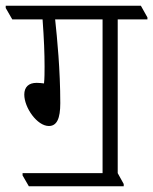

<svg xmlns="http://www.w3.org/2000/svg" viewBox="-50 -643 536 672"><path d="M51 9H383V1L362 -37V-575H466V-582L443 -623H-30V-615L-7 -575H99C104 -507 106 -456 106 -410C106 -393 106 -367 104 -351C96 -352 87 -353 78 -353C50 -353 35 -338 35 -312C35 -266 80 -202 121 -202C149 -202 161 -228 161 -282C161 -398 150 -509 143 -575H309V-37H29V-29Z"/></svg>

Font: Noto Serif Devanagari Condensed Light
Style: Regular
Weight: 300
Width: 3
Designer: Universal Thirst, Indian Type Foundry and the Monotype Design Team
Foundry: Monotype Imaging Inc.
Version: Version 2.004